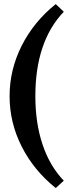

<svg xmlns="http://www.w3.org/2000/svg" viewBox="-20 -765 361 957"><path d="M257.8 172.4Q148.4 84.5 88.1 -34.7Q27.8 -153.8 27.8 -285.6Q27.8 -418 88.4 -537.6Q148.9 -657.2 257.8 -744.6L297.9 -706.5Q156.2 -558.1 156.2 -285.6Q156.2 -151.9 192.1 -44.7Q228 62.5 297.9 135.7Z"/></svg>

Font: Elstob 8pt SemiBold
Style: Regular
Weight: 600
Designer: Peter S. Baker
Version: Version 1.015